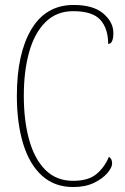

<svg xmlns="http://www.w3.org/2000/svg" viewBox="-20 -744 504 774"><path d="M275 10Q200 10 149.5 -35.5Q99 -81 73.5 -164Q48 -247 48 -358Q48 -528 106.5 -626Q165 -724 277 -724Q356 -724 396.5 -689.5Q437 -655 437 -611Q437 -567 416 -567Q416 -629 384.5 -664Q353 -699 275 -699Q208 -699 163.5 -655Q119 -611 97.5 -534Q76 -457 76 -358Q76 -258 97.5 -180.5Q119 -103 163 -59Q207 -15 275 -15Q336 -15 369 -42.5Q402 -70 419 -112Q432 -104 432 -85Q432 -69 413 -46.5Q394 -24 359 -7Q324 10 275 10Z"/></svg>

Font: Noto Serif Lao Condensed Thin
Style: Regular
Weight: 100
Width: 3
Designer: Monotype Design Team
Foundry: Monotype Imaging Inc.
Version: Version 2.003; ttfautohint (v1.8.4.7-5d5b)